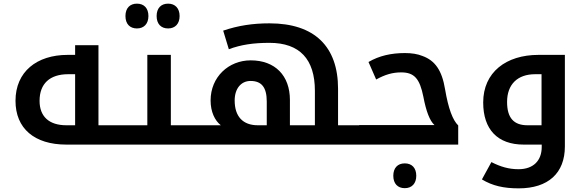

<svg xmlns="http://www.w3.org/2000/svg" viewBox="-20 -793 3203 1053"><path d="M344 0H641C644 0 646 -2 646 -5V-102C646 -105 644 -106 641 -106H520V-545H392V-492H351C182 -492 65 -400 65 -240C65 -89 168 0 344 0ZM392 -106H344C249 -106 197 -154 197 -240C197 -334 253 -386 354 -386H392Z M731 -637C769 -637 794 -662 794 -705C794 -748 770 -773 731 -773C693 -773 668 -749 668 -705C668 -661 693 -637 731 -637ZM902 -637C941 -637 965 -663 965 -705C965 -747 941 -773 902 -773C863 -773 839 -748 839 -705C839 -662 863 -637 902 -637Z M631 0H1067C1070 0 1072 -2 1072 -5V-102C1072 -105 1070 -106 1067 -106H917V-492H788V-106H631C628 -106 626 -105 626 -102V-5C626 -2 628 0 631 0Z M1191 -106H1057C1054 -106 1052 -105 1052 -102V-5C1052 -2 1054 0 1057 0H1961C1964 0 1966 -2 1966 -5V-102C1966 -105 1964 -106 1961 -106H1834V-306C1834 -537 1706 -665 1458 -665C1366 -665 1287 -653 1204 -625L1235 -523C1302 -548 1370 -558 1458 -558C1624 -558 1707 -468 1707 -295V-106H1570V-245C1570 -378 1489 -462 1355 -462C1234 -462 1135 -371 1135 -242C1135 -180 1158 -132 1191 -106ZM1394 -106C1312 -106 1267 -154 1267 -242C1267 -307 1302 -349 1354 -349C1414 -349 1443 -315 1443 -236V-106Z M2200 239C2239 239 2263 213 2263 171C2263 129 2240 103 2200 103C2160 103 2137 129 2137 171C2137 214 2161 239 2200 239Z M1951 0H2493V-105C2463 -134 2439 -197 2421 -303C2404 -407 2366 -461 2297 -486C2270 -497 2238 -502 2201 -502C2125 -502 2059 -487 2001 -453L2043 -357C2092 -384 2133 -396 2180 -396C2252 -396 2282 -362 2302 -262C2317 -183 2337 -130 2363 -107H1951C1948 -107 1946 -105 1946 -102V-5C1946 -2 1948 0 1951 0Z M2825 240C2986 240 3078 157 3078 10V-492H2933C2756 -492 2630 -397 2630 -231C2630 -83 2709 0 2852 0H2951V13C2951 88 2905 135 2824 135C2771 135 2726 122 2675 96L2623 191C2681 226 2742 240 2825 240ZM2950 -106H2873C2798 -106 2761 -146 2761 -234C2761 -330 2818 -386 2915 -386H2950Z"/></svg>

Font: Noto Kufi Arabic SemiBold
Style: Regular
Weight: 600
Designer: Monotype Design Team, David Williams, Khaled Hosny
Foundry: Google LLC
Version: Version 2.109